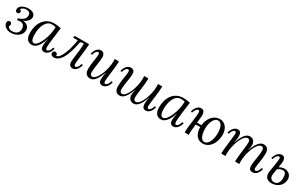

<svg xmlns="http://www.w3.org/2000/svg" viewBox="223 -1925 5241 3350"><g transform="rotate(30 2843.5 -250.0)"><path d="M172.9 -234.4C274.9 -264.2 321.3 -216.3 321.3 -141.6C321.3 -71.8 275.9 -23.4 188.5 -23.4C141.1 -23.4 107.9 -40 101.1 -77.1C111.8 -88.9 113.8 -103 113.8 -114.7C113.8 -130.4 102.5 -156.2 71.3 -155.3C44.9 -154.8 28.8 -134.8 28.8 -106C28.8 -40 92.8 11.2 185.5 11.2C307.6 11.2 396 -66.4 396 -158.7C396 -222.7 352.1 -272.5 266.1 -277.3C346.2 -313.5 382.3 -362.8 382.3 -414.1C382.3 -480.5 322.8 -511.2 242.2 -511.2C149.4 -511.7 62 -460.4 66.9 -390.1C66.9 -362.3 86.4 -344.7 109.9 -344.7C133.8 -344.7 151.4 -361.8 151.4 -384.3C151.4 -406.2 143.6 -421.4 117.2 -424.8C135.3 -455.1 171.4 -476.6 221.2 -476.6C276.9 -476.6 302.7 -451.7 302.7 -401.4C302.7 -341.8 265.1 -299.8 161.6 -268.6Z M800.3 -212.9C790 -163.1 782.2 -116.7 782.2 -79.1C782.2 -24.9 802.2 11.2 856 11.2C936 11.2 977.1 -83 986.3 -129.9L958 -135.7C938 -64.9 907.2 -39.1 885.3 -39.1C856 -39.1 856.9 -71.8 856.9 -99.1C856.9 -164.1 880.4 -335 901.4 -494.1C857.9 -504.9 807.1 -511.2 767.1 -511.2C572.3 -511.2 475.1 -350.1 475.1 -163.1C475.1 -37.1 530.3 11.2 602.1 11.2C657.2 11.2 733.9 -16.1 797.4 -212.9ZM736.3 -475.1C767.1 -475.1 793.9 -471.2 814 -462.9C813 -284.2 715.3 -32.7 624 -32.7C575.2 -32.7 559.1 -94.7 559.1 -179.7C559.1 -326.7 615.2 -475.1 736.3 -475.1Z M1529.3 -135.7C1509.3 -64.9 1478 -40 1456.1 -40C1435.1 -40 1429.2 -60.1 1429.2 -84C1429.2 -146 1468.3 -397.9 1468.3 -474.1C1468.3 -484.9 1468.3 -491.2 1467.3 -500H1175.3L1171.4 -460H1263.7C1235.8 -264.2 1157.2 -28.3 1069.3 -38.1C1070.3 -42 1070.8 -45.9 1070.8 -52.7C1070.8 -75.7 1049.3 -92.3 1027.8 -92.3C1000.5 -92.3 981.9 -68.8 981.9 -43.9C981.9 -14.6 1009.3 9.8 1046.9 9.8C1187 9.8 1263.7 -189 1310.1 -428.2C1314.9 -446.8 1324.2 -461.4 1343.3 -461.4H1384.8L1385.3 -442.4C1385.3 -323.2 1350.1 -147.5 1350.1 -79.1C1350.1 -24.9 1373 11.2 1427.2 11.2C1507.3 11.2 1548.3 -83 1557.1 -129.9Z M1603.5 -364.3C1623.5 -435.1 1651.9 -460.9 1673.8 -460.9C1697.8 -460.9 1700.7 -439 1700.7 -414.1C1700.7 -356.9 1668.9 -230 1668.9 -119.1C1668.9 -49.8 1698.2 11.2 1778.3 11.2C1843.3 11.2 1898.9 -30.8 1966.8 -212.9H1969.7C1960 -163.1 1951.7 -116.7 1951.7 -79.1C1951.7 -24.9 1974.6 11.2 2028.8 11.2C2108.9 11.2 2149.9 -83 2158.7 -129.9L2130.9 -135.7C2110.8 -64.9 2079.6 -40 2057.6 -40C2036.6 -40 2030.8 -60.1 2030.8 -84C2030.8 -113.8 2031.7 -113.8 2049.8 -270C2064.9 -396 2069.8 -439.9 2069.8 -474.1C2069.8 -484.9 2069.8 -491.2 2068.8 -500H1984.9C1985.8 -482.9 1986.8 -466.8 1986.8 -446.8C1986.8 -277.8 1889.6 -36.1 1797.9 -36.1C1758.8 -36.1 1751 -76.2 1751 -99.1C1751 -183.1 1783.7 -337.9 1783.7 -414.1C1783.7 -476.1 1755.9 -511.2 1702.6 -511.2C1622.6 -511.2 1585 -417 1575.7 -370.1Z M2578.6 -500C2579.6 -482.9 2580.6 -466.8 2580.6 -446.8C2580.6 -277.8 2491.7 -35.6 2397.5 -35.6C2358.9 -35.6 2349.6 -73.7 2349.6 -96.7C2349.6 -202.6 2385.7 -341.3 2385.7 -414.6C2385.7 -476.6 2368.7 -511.2 2305.7 -511.2C2225.6 -511.2 2183.6 -417.5 2174.8 -370.6L2202.6 -364.3C2222.7 -435.5 2254.9 -461.4 2276.9 -461.4C2300.8 -461.4 2303.7 -439.5 2303.7 -414.6C2303.7 -357.4 2270.5 -229.5 2270.5 -118.7C2270.5 -49.3 2295.4 11.2 2375.5 11.2C2430.2 11.2 2496.6 -26.9 2562.5 -209H2565.9C2553.7 -159.2 2548.8 -141.1 2548.8 -103C2548.8 -54.2 2575.2 11.2 2655.3 11.2C2710.4 11.2 2775.9 -29.8 2838.9 -211.9H2841.8C2828.6 -139.2 2794.9 11.2 2900.9 11.2C2980.5 11.2 3021.5 -83 3030.8 -129.9L3002.9 -135.7C2982.9 -64.9 2951.7 -39.1 2929.7 -39.1C2906.7 -39.1 2902.8 -60.1 2902.8 -84C2902.8 -113.8 2904.8 -117.7 2922.9 -273.9C2937.5 -399.9 2941.9 -439.9 2941.9 -474.1C2941.9 -484.9 2941.9 -491.2 2940.9 -500H2856.9C2857.9 -482.9 2858.9 -466.8 2858.9 -446.8C2858.9 -277.8 2767.6 -35.6 2675.8 -35.6C2636.7 -35.6 2628.9 -69.8 2627.9 -92.8C2625.5 -176.8 2663.6 -373 2663.6 -474.1C2663.6 -484.9 2663.6 -491.2 2662.6 -500Z M3400.9 -212.9C3390.6 -163.1 3382.8 -116.7 3382.8 -79.1C3382.8 -24.9 3402.8 11.2 3456.5 11.2C3536.6 11.2 3577.6 -83 3586.9 -129.9L3558.6 -135.7C3538.6 -64.9 3507.8 -39.1 3485.8 -39.1C3456.5 -39.1 3457.5 -71.8 3457.5 -99.1C3457.5 -164.1 3481 -335 3502 -494.1C3458.5 -504.9 3407.7 -511.2 3367.7 -511.2C3172.9 -511.2 3075.7 -350.1 3075.7 -163.1C3075.7 -37.1 3130.9 11.2 3202.6 11.2C3257.8 11.2 3334.5 -16.1 3397.9 -212.9ZM3336.9 -475.1C3367.7 -475.1 3394.5 -471.2 3414.6 -462.9C3413.6 -284.2 3315.9 -32.7 3224.6 -32.7C3175.8 -32.7 3159.7 -94.7 3159.7 -179.7C3159.7 -326.7 3215.8 -475.1 3336.9 -475.1Z M3784.2 -255.9 3794.9 -361.8C3802.7 -437.5 3798.3 -511.2 3723.1 -511.2C3643.6 -511.2 3602.5 -417 3593.3 -370.1L3621.1 -364.3C3641.1 -435.1 3672.4 -460.9 3694.3 -460.9C3717.3 -460.9 3721.2 -439.9 3721.2 -416C3721.2 -386.2 3720.2 -382.3 3702.1 -226.1C3687.5 -100.1 3682.1 -60.1 3682.1 -25.9C3682.1 -15.1 3682.1 -8.8 3683.1 0H3767.1C3764.2 -19 3762.7 -38.1 3765.1 -62.5L3780.3 -216.3L3870.1 -217.8V-212.9C3870.1 -88.9 3930.2 11.2 4047.4 11.2C4188 11.2 4277.8 -130.9 4277.8 -292C4277.8 -432.1 4195.8 -511.2 4102.5 -511.2C3976.1 -511.2 3887.2 -398.4 3872.6 -255.9ZM4189.9 -261.2C4188 -164.1 4147.9 -24.4 4056.6 -26.9C3979 -28.8 3956.1 -153.8 3957.5 -246.1C3960 -374 4013.2 -475.6 4087.4 -474.1C4170.9 -472.7 4191.9 -355 4189.9 -261.2Z M4795.4 -291C4807.6 -340.8 4812.5 -358.9 4812.5 -397C4812.5 -445.8 4786.1 -511.2 4706.1 -511.2C4650.9 -511.2 4585.4 -470.2 4522.5 -288.1H4519.5C4532.7 -360.8 4566.4 -511.2 4460.4 -511.2C4380.9 -511.2 4339.8 -417 4330.6 -370.1L4358.4 -364.3C4378.4 -435.1 4409.7 -460.9 4431.6 -460.9C4454.6 -460.9 4458.5 -439.9 4458.5 -416C4458.5 -386.2 4456.5 -382.3 4438.5 -226.1C4423.8 -100.1 4419.4 -60.1 4419.4 -25.9C4419.4 -15.1 4419.4 -8.8 4420.4 0H4504.4C4503.4 -17.1 4502.4 -33.2 4502.4 -53.2C4502.4 -222.2 4593.8 -464.4 4685.5 -464.4C4724.6 -464.4 4732.4 -430.2 4733.4 -407.2C4735.8 -323.2 4697.8 -127 4697.8 -25.9C4697.8 -15.1 4697.8 -8.8 4698.7 0H4782.7C4781.7 -17.1 4780.8 -33.2 4780.8 -53.2C4780.8 -222.2 4869.6 -464.4 4963.9 -464.4C5002.4 -464.4 5011.7 -426.3 5011.7 -403.3C5011.7 -297.4 4975.6 -158.7 4975.6 -85.4C4975.6 -23.4 4992.7 11.2 5055.7 11.2C5135.7 11.2 5177.7 -82.5 5186.5 -129.4L5158.7 -135.7C5138.7 -64.5 5106.4 -38.6 5084.5 -38.6C5060.5 -38.6 5057.6 -60.5 5057.6 -85.4C5057.6 -142.6 5090.8 -270.5 5090.8 -381.3C5090.8 -450.7 5065.9 -511.2 4985.8 -511.2C4931.2 -511.2 4864.7 -473.1 4798.8 -291Z M5415.5 -361.8C5427.2 -437.5 5423.8 -511.2 5348.6 -511.2C5269 -511.2 5225.1 -417 5213.9 -370.1L5241.7 -364.3C5264.6 -435.1 5296.4 -460.9 5318.4 -460.9C5341.3 -460.9 5344.7 -439.9 5343.8 -416C5342.8 -399.4 5338.9 -362.3 5303.7 -146.5C5291.5 -56.2 5332.5 11.2 5435.1 11.2C5560.5 11.2 5649.4 -75.2 5651.4 -184.1C5652.8 -272.9 5591.3 -324.2 5506.3 -324.2C5471.7 -324.2 5439.5 -312 5404.3 -293ZM5397 -247.1C5430.2 -273.4 5462.4 -287.1 5494.6 -287.1C5556.2 -287.1 5570.3 -236.8 5568.8 -163.6C5567.4 -75.7 5526.9 -27.3 5462.4 -27.3C5410.2 -27.3 5369.6 -65.9 5379.4 -137.2Z"/></g></svg>

Font: Lora Italic
Style: Regular
Weight: 400
Italic angle: -3°
Designer: Olga Karpushina, Alexei Vanyashin
Foundry: Cyreal
Version: Version 1.011;PS 001.011;hotconv 1.0.70;makeotf.lib2.5.58329